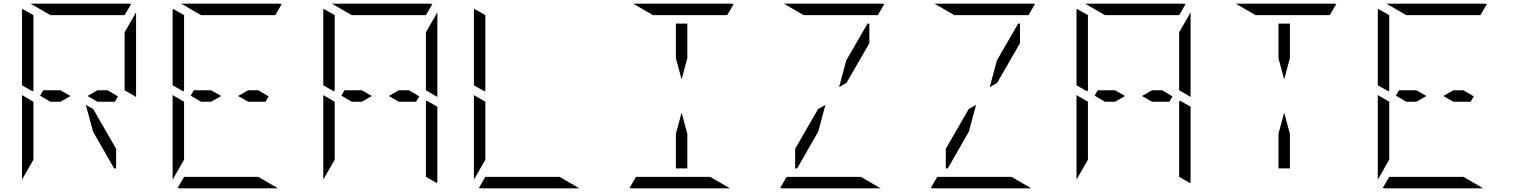

<svg xmlns="http://www.w3.org/2000/svg" viewBox="-20 -1020 8200 1040"><path d="M99 -558V-959Q99 -968 101 -972L161 -938V-928V-892V-866V-735V-548V-531L157 -525ZM161 -265V-155L99 -47V-500V-505L161 -469V-452ZM253 -469 197 -502 214 -531H308L362 -500L308 -469ZM253 -938 146 -1000H408H676Q686 -1000 690 -998L655 -938H625H439H377ZM717 -953V-500V-495L655 -531V-550V-735V-845ZM508 -531H563L619 -498L602 -469H508L454 -500ZM485 -429 609 -214V-108H598L484 -307L445 -452Z M915 -558V-959Q915 -968 917 -972L977 -938V-928V-892V-866V-735V-548V-531L973 -525ZM977 -265V-155L915 -47V-500V-505L977 -469V-452ZM1069 -469 1013 -502 1030 -531H1124L1178 -500L1124 -469ZM1069 -938 962 -1000H1224H1492Q1502 -1000 1506 -998L1471 -938H1441H1255H1193ZM1379 -62 1486 0H1224H956Q946 0 942 -2L977 -62H1007H1193H1255ZM1324 -531H1379L1435 -498L1418 -469H1324L1270 -500Z M1731 -558V-959Q1731 -968 1733 -972L1793 -938V-928V-892V-866V-735V-548V-531L1789 -525ZM2291 -475 2349 -442V-41Q2349 -32 2347 -28L2287 -62V-70V-82V-108V-134V-265V-450V-469ZM1793 -265V-155L1731 -47V-500V-505L1793 -469V-452ZM1885 -469 1829 -502 1846 -531H1940L1994 -500L1940 -469ZM1885 -938 1778 -1000H2040H2308Q2318 -1000 2322 -998L2287 -938H2257H2071H2009ZM2349 -953V-500V-495L2287 -531V-550V-735V-845ZM2140 -531H2195L2251 -498L2234 -469H2140L2086 -500Z M2547 -558V-959Q2547 -968 2549 -972L2609 -938V-928V-892V-866V-735V-548V-531L2605 -525ZM2609 -265V-155L2547 -47V-500V-505L2609 -469V-452ZM3011 -62 3118 0H2856H2588Q2578 0 2574 -2L2609 -62H2639H2825H2887Z M3703 -295V-108H3641V-295L3672 -410ZM3517 -938 3410 -1000H3672H3940Q3950 -1000 3954 -998L3919 -938H3889H3703H3641ZM3827 -62 3934 0H3672H3404Q3394 0 3390 -2L3425 -62H3455H3641H3703ZM3641 -705V-892H3703V-705L3672 -590Z M4451 -452 4412 -307 4298 -108H4287V-214L4411 -429ZM4333 -938 4226 -1000H4488H4756Q4766 -1000 4770 -998L4735 -938H4705H4519H4457ZM4643 -62 4750 0H4488H4220Q4210 0 4206 -2L4241 -62H4271H4457H4519ZM4525 -548 4564 -693 4679 -892H4689V-786L4565 -571Z M5267 -452 5228 -307 5114 -108H5103V-214L5227 -429ZM5149 -938 5042 -1000H5304H5572Q5582 -1000 5586 -998L5551 -938H5521H5335H5273ZM5459 -62 5566 0H5304H5036Q5026 0 5022 -2L5057 -62H5087H5273H5335ZM5341 -548 5380 -693 5495 -892H5505V-786L5381 -571Z M5811 -558V-959Q5811 -968 5813 -972L5873 -938V-928V-892V-866V-735V-548V-531L5869 -525ZM6371 -475 6429 -442V-41Q6429 -32 6427 -28L6367 -62V-70V-82V-108V-134V-265V-450V-469ZM5873 -265V-155L5811 -47V-500V-505L5873 -469V-452ZM5965 -469 5909 -502 5926 -531H6020L6074 -500L6020 -469ZM5965 -938 5858 -1000H6120H6388Q6398 -1000 6402 -998L6367 -938H6337H6151H6089ZM6429 -953V-500V-495L6367 -531V-550V-735V-845ZM6220 -531H6275L6331 -498L6314 -469H6220L6166 -500Z M6967 -295V-108H6905V-295L6936 -410ZM6781 -938 6674 -1000H6936H7204Q7214 -1000 7218 -998L7183 -938H7153H6967H6905ZM6905 -705V-892H6967V-705L6936 -590Z M7443 -558V-959Q7443 -968 7445 -972L7505 -938V-928V-892V-866V-735V-548V-531L7501 -525ZM7505 -265V-155L7443 -47V-500V-505L7505 -469V-452ZM7597 -469 7541 -502 7558 -531H7652L7706 -500L7652 -469ZM7597 -938 7490 -1000H7752H8020Q8030 -1000 8034 -998L7999 -938H7969H7783H7721ZM7907 -62 8014 0H7752H7484Q7474 0 7470 -2L7505 -62H7535H7721H7783ZM7852 -531H7907L7963 -498L7946 -469H7852L7798 -500Z"/></svg>

Font: DSEG14 Modern Mini
Style: Light
Weight: 300
Designer: Keshikan(Twitter:@keshinomi_88pro)
Version: Version 0.46